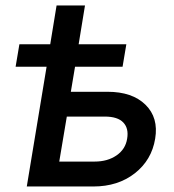

<svg xmlns="http://www.w3.org/2000/svg" viewBox="-20 -676 629 696"><path d="M36.6 -434.1 50.3 -515.6H162.1L185.1 -656.2H288.1L265.1 -515.6H438L424.3 -434.1H252L236.8 -343.3H370.1Q459.5 -343.3 507.3 -296.4Q555.2 -249.5 542.5 -173.3Q529.8 -95.7 468.8 -47.9Q407.7 0 318.4 0H77.1L148.9 -434.1ZM222.2 -253.4 194.8 -90.3H323.2Q370.1 -90.3 402.6 -112.8Q435.1 -135.3 440.9 -173.3Q447.3 -210.4 427 -231.9Q406.7 -253.4 359.9 -253.4Z"/></svg>

Font: Inter Display Medium
Style: Italic
Weight: 500
Italic angle: -9.39999°
Designer: Rasmus Andersson
Foundry: rsms
Version: Version 4.000;git-a52131595